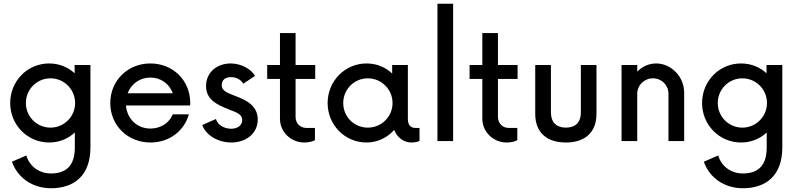

<svg xmlns="http://www.w3.org/2000/svg" viewBox="-20 -750 4251 1021"><path d="M377 -404.3V-360.4C341.3 -393.1 294.4 -412.6 241.2 -412.6C126.5 -412.6 34.2 -319.8 34.2 -202.1C34.2 -85.4 126.5 7.8 241.2 7.8C294.9 7.8 342.3 -12.2 377.9 -45.4V35.2C377.9 136.7 325.7 172.4 251 172.4C186.5 172.4 136.2 132.8 120.1 76.7L43.5 109.9C72.8 193.8 150.9 251 251 251C375.5 251 460.9 182.6 460.9 33.7V-404.3ZM248.5 -71.3C175.8 -71.3 117.7 -129.9 117.7 -202.1C117.7 -274.9 175.8 -333.5 248.5 -333.5C320.8 -333.5 379.4 -274.9 379.4 -202.1C379.4 -129.9 320.8 -71.3 248.5 -71.3Z M991.7 -205.1C989.7 -324.2 899.4 -412.6 779.3 -412.6C659.2 -412.6 566.4 -321.3 566.4 -202.1C566.4 -83 658.7 7.8 780.3 7.8C881.3 7.8 960 -54.7 984.4 -142.1H898.9C879.9 -96.2 835 -66.4 779.8 -66.4C708.5 -66.4 655.3 -118.2 649.9 -189H991.2ZM779.8 -337.4C836.4 -337.4 880.4 -304.2 898.9 -253.9H658.7C677.7 -303.7 722.7 -337.4 779.8 -337.4Z M1210 7.8C1288.6 7.8 1350.6 -40.5 1350.6 -114.3C1350.6 -187.5 1291.5 -217.3 1228.5 -240.7C1183.1 -258.3 1159.2 -268.1 1159.2 -297.9C1159.2 -325.2 1178.2 -339.8 1208.5 -339.8C1238.3 -339.8 1263.2 -324.7 1273.4 -304.7L1335.9 -346.2C1317.4 -381.8 1262.7 -412.6 1206.5 -412.6C1135.3 -412.6 1075.7 -366.7 1075.7 -292C1075.7 -222.7 1129.9 -194.3 1197.3 -168C1244.6 -150.4 1268.1 -139.6 1268.1 -111.3C1268.1 -82 1241.2 -65.4 1209.5 -65.4C1173.8 -65.4 1137.2 -84.5 1128.4 -117.2L1055.2 -85C1075.7 -30.3 1140.1 7.8 1210 7.8Z M1656.2 -330.1V-404.3H1551.8V-574.2H1468.8V-404.3H1400.9V-330.1H1468.8V-118.2C1468.8 -47.9 1527.8 7.8 1597.7 7.8C1620.6 7.8 1644.5 2.4 1654.8 -4.9V-69.8H1608.4C1577.6 -69.8 1551.8 -92.8 1551.8 -128.9V-330.1Z M2188 -69.8C2168 -69.8 2148.9 -81.1 2148.9 -117.7V-404.3H2065.4V-358.9C2030.3 -392.6 1982.9 -412.6 1929.2 -412.6C1814 -412.6 1722.2 -318.8 1722.2 -202.1C1722.2 -85.4 1814 7.8 1929.2 7.8C1988.3 7.8 2040 -18.6 2076.2 -59.1C2092.3 -18.6 2126 7.8 2168.9 7.8C2181.6 7.8 2195.8 5.4 2210.9 0V-69.8ZM1936 -71.3C1863.3 -71.3 1805.2 -128.9 1805.2 -202.1C1805.2 -274.9 1863.3 -333.5 1936 -333.5C2008.3 -333.5 2067.4 -274.9 2067.4 -202.1C2067.4 -128.9 2008.3 -71.3 1936 -71.3Z M2306.2 0H2389.6V-730H2306.2Z M2732.4 -330.1V-404.3H2627.9V-574.2H2544.9V-404.3H2477.1V-330.1H2544.9V-118.2C2544.9 -47.9 2604 7.8 2673.8 7.8C2696.8 7.8 2720.7 2.4 2731 -4.9V-69.8H2684.6C2653.8 -69.8 2627.9 -92.8 2627.9 -128.9V-330.1Z M2989.3 7.8C3088.9 7.8 3151.9 -44.4 3151.9 -144.5V-404.3H3068.8V-152.8C3068.8 -95.2 3035.6 -71.3 2989.3 -71.3C2942.9 -71.3 2909.7 -95.2 2909.7 -152.8V-404.3H2826.2V-144.5C2826.2 -44.4 2888.7 7.8 2989.3 7.8Z M3469.2 -412.6C3430.7 -412.6 3395 -396.5 3368.7 -369.1V-404.3H3285.2V0H3368.7V-251C3368.7 -297.4 3405.8 -333.5 3452.6 -333.5C3498.5 -333.5 3534.7 -297.4 3534.7 -251V0H3618.2V-256.8C3618.2 -344.2 3547.9 -412.6 3469.2 -412.6Z M4056.2 -404.3V-360.4C4020.5 -393.1 3973.6 -412.6 3920.4 -412.6C3805.7 -412.6 3713.4 -319.8 3713.4 -202.1C3713.4 -85.4 3805.7 7.8 3920.4 7.8C3974.1 7.8 4021.5 -12.2 4057.1 -45.4V35.2C4057.1 136.7 4004.9 172.4 3930.2 172.4C3865.7 172.4 3815.4 132.8 3799.3 76.7L3722.7 109.9C3752 193.8 3830.1 251 3930.2 251C4054.7 251 4140.1 182.6 4140.1 33.7V-404.3ZM3927.7 -71.3C3855 -71.3 3796.9 -129.9 3796.9 -202.1C3796.9 -274.9 3855 -333.5 3927.7 -333.5C4000 -333.5 4058.6 -274.9 4058.6 -202.1C4058.6 -129.9 4000 -71.3 3927.7 -71.3Z"/></svg>

Font: Now Medium
Style: Regular
Weight: 500
Designer: Alfredo Marco Pradil
Foundry: Alfredo Marco Pradil
Version: Version 1.200;hotconv 1.0.109;makeotfexe 2.5.65596